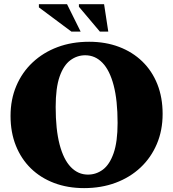

<svg xmlns="http://www.w3.org/2000/svg" viewBox="-20 -904 846 938"><path d="M415.5 -700Q495.5 -700 561.5 -675Q627.5 -650 675.2 -603.8Q723 -557.5 748.8 -492.5Q774.5 -427.5 774.5 -347.5Q774.5 -267 746.2 -200.5Q718 -134 666.8 -85.8Q615.5 -37.5 545.2 -11.2Q475 15 391 15Q310.5 15 244.5 -10Q178.5 -35 131 -81.2Q83.5 -127.5 57.5 -192.5Q31.5 -257.5 31.5 -337.5Q31.5 -418 59.8 -484.5Q88 -551 139.5 -599.2Q191 -647.5 261 -673.8Q331 -700 415.5 -700ZM409.5 -51Q450 -51 482.8 -75.5Q515.5 -100 535 -155.5Q554.5 -211 554.5 -303.5Q554.5 -414 535.2 -487.2Q516 -560.5 480.5 -597.2Q445 -634 396.5 -634Q356.5 -634 323.5 -609.5Q290.5 -585 271.2 -529.8Q252 -474.5 252 -381.5Q252 -271.5 271.2 -198Q290.5 -124.5 326 -87.8Q361.5 -51 409.5 -51ZM374 -749.5H329L170 -868V-883.5H307.5ZM509 -749.5H468L365.5 -871V-883.5H488.5Z"/></svg>

Font: Newsreader 36pt ExtraBold
Style: Regular
Weight: 800
Designer: Hugues Gentile
Foundry: Production Type
Version: Version 1.003